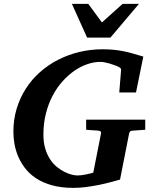

<svg xmlns="http://www.w3.org/2000/svg" viewBox="-20 -937 770 974"><path d="M648.9 -273.9Q642.1 -272.9 639.4 -269.3Q636.7 -265.6 634.8 -258.8L588.9 -25.9Q567.9 -20 540.5 -12.7Q513.2 -5.4 481.9 1Q450.7 7.3 417.7 11.7Q384.8 16.1 353 16.1Q289.1 16.1 241.7 2.4Q194.3 -11.2 160.6 -34.2Q127 -57.1 105 -86.7Q83 -116.2 70.3 -147.9Q57.6 -179.7 52.7 -211.2Q47.9 -242.7 47.9 -269Q47.9 -331.1 64.7 -386.2Q81.5 -441.4 111.6 -488Q141.6 -534.7 183.3 -571.5Q225.1 -608.4 275.4 -634Q325.7 -659.7 382.8 -673.3Q439.9 -687 500 -687Q528.3 -687 553 -684.8Q577.6 -682.6 601.8 -678Q626 -673.3 651.4 -666.3Q676.8 -659.2 707 -649.9L669.9 -467.8H585L594.2 -581.1Q595.2 -589.8 586.7 -595Q578.1 -600.1 567.9 -604Q563 -605.5 554.4 -608.6Q545.9 -611.8 534.9 -615Q523.9 -618.2 511.7 -620.6Q499.5 -623 487.8 -623Q457 -623 423.8 -611.8Q390.6 -600.6 358.6 -578.9Q326.7 -557.1 297.9 -525.1Q269 -493.2 247.3 -452.1Q225.6 -411.1 212.9 -361.3Q200.2 -311.5 200.2 -253.9Q200.2 -213.4 209.7 -182.4Q219.2 -151.4 234.6 -128.2Q250 -105 269.3 -89.6Q288.6 -74.2 307.9 -64.7Q327.1 -55.2 344.2 -51Q361.3 -46.9 373 -46.9Q382.8 -46.9 394 -48.3Q405.3 -49.8 416 -52Q426.8 -54.2 436.5 -56.6Q446.3 -59.1 453.1 -61L492.2 -258.8Q493.7 -268.1 489.3 -271Q484.9 -273.9 473.1 -274.9Q464.4 -274.9 455.1 -275.9Q446.8 -276.4 436.8 -277.1Q426.8 -277.8 417 -278.8V-330.1H716.8V-278.8ZM540 -746.1H421.9L344.7 -917.5H427.7L497.1 -823.2L602.1 -917.5H685.1Z"/></svg>

Font: Charis SIL
Style: Bold Italic
Weight: 700
Italic angle: -11°
Foundry: SIL International
Version: Version 4.112